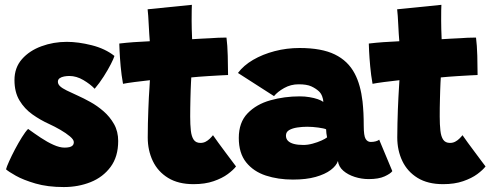

<svg xmlns="http://www.w3.org/2000/svg" viewBox="-20 -737 2040 796"><path d="M244.5 38.5Q177.5 38.5 127 23.8Q76.5 9 45.5 -8.5Q14.5 -26 5 -35Q7.5 -45.5 17.8 -68.2Q28 -91 42.2 -118Q56.5 -145 71 -168.2Q85.5 -191.5 96.5 -202.5Q122 -184 149 -166Q176 -148 201.8 -136.5Q227.5 -125 247.5 -125Q259 -125 267.8 -127Q276.5 -129 281.2 -134Q286 -139 286 -148Q286 -158 270 -171.5Q254 -185 230.2 -198.8Q206.5 -212.5 183.5 -223Q147 -239.5 114.2 -262.8Q81.5 -286 60.8 -320.5Q40 -355 40 -405Q40 -456.5 71 -491.8Q102 -527 151.8 -545.2Q201.5 -563.5 257 -563.5Q304.5 -563.5 360.2 -549.5Q416 -535.5 454.5 -505Q451.5 -494.5 439.5 -471Q427.5 -447.5 410 -420Q392.5 -392.5 372.5 -369Q354.5 -388 325.8 -405Q297 -422 267.5 -422Q257 -422 246 -420Q235 -418 227.5 -412.8Q220 -407.5 220 -398Q220 -388 229 -379.5Q238 -371 256.8 -361.8Q275.5 -352.5 303.5 -340Q326 -330 354.5 -314.2Q383 -298.5 409.2 -275.8Q435.5 -253 452.8 -222.5Q470 -192 470 -152.5Q470 -87.5 438.5 -45Q407 -2.5 355.8 18Q304.5 38.5 244.5 38.5Z M958.5 -47Q947.5 -32.5 924.2 -15.2Q901 2 865.5 14.2Q830 26.5 782.5 26.5Q719 26.5 676.8 0.5Q634.5 -25.5 613.5 -69.5Q592.5 -113.5 592.5 -167Q592.5 -196.5 593.2 -226Q594 -255.5 595 -282.8Q596 -310 597.2 -333.8Q598.5 -357.5 599.8 -375.5Q601 -393.5 601.5 -404.5Q569 -401 536.8 -396.8Q504.5 -392.5 490 -389.5Q483.5 -425.5 480.2 -462Q477 -498.5 475.8 -524.8Q474.5 -551 474.5 -556.5Q504 -560 534.2 -562.2Q564.5 -564.5 601 -566Q600 -573 598.8 -596.2Q597.5 -619.5 596.5 -636.5Q596 -653.5 594.5 -671.2Q593 -689 592 -698.5L775.5 -717Q775 -712 774.8 -694Q774.5 -676 774.5 -651Q774.5 -635.5 775 -616Q775.5 -596.5 776.5 -574.5Q794 -575.5 816.2 -576.8Q838.5 -578 851 -578.5Q870.5 -580 884.2 -580.5Q898 -581 906.8 -581Q915.5 -581 919 -581Q923 -550.5 924.2 -506Q925.5 -461.5 925.5 -426Q920.5 -426 894 -424.5Q867.5 -423 842.5 -421.5Q825.5 -420.5 804.2 -418.8Q783 -417 773 -416Q772.5 -407 771.8 -393.5Q771 -380 770.5 -363.2Q770 -346.5 769.5 -327.8Q769 -309 768.8 -290.2Q768.5 -271.5 768.5 -254Q768.5 -220 771.2 -195.5Q774 -171 783 -157.8Q792 -144.5 811 -144.5Q823 -144.5 832.5 -149.5Q842 -154.5 849.5 -161.8Q857 -169 863 -176.5Q871 -164.5 885 -145.5Q899 -126.5 914.2 -106Q929.5 -85.5 941.8 -69.2Q954 -53 958.5 -47Z M1194.5 7.5Q1133 7.5 1082 -9.2Q1031 -26 1000.5 -64Q970 -102 970 -165Q970 -229.5 1006.5 -267.2Q1043 -305 1101 -321.2Q1159 -337.5 1223 -337.5Q1244 -337.5 1263.2 -334.2Q1282.5 -331 1297.5 -325.8Q1312.5 -320.5 1320.5 -314.5Q1320.5 -325 1315.5 -338Q1310.5 -351 1301.5 -359Q1289 -370.5 1270.5 -379Q1252 -387.5 1218 -387.5Q1185.5 -387.5 1158 -372Q1130.5 -356.5 1116 -338.5L966.5 -434.5Q989.5 -465.5 1029.2 -488.8Q1069 -512 1118.8 -525Q1168.5 -538 1222 -538Q1313.5 -538 1368.2 -511.2Q1423 -484.5 1450.5 -432Q1463 -408.5 1471 -379.5Q1479 -350.5 1483 -316.5Q1485.5 -293.5 1486.8 -268.2Q1488 -243 1488 -215.5Q1488 -174 1495.8 -161.2Q1503.5 -148.5 1517 -148.5Q1528.5 -148.5 1538.2 -151.2Q1548 -154 1552 -158L1606.5 -27.5Q1599 -17 1574.5 -5.8Q1550 5.5 1508.5 5.5Q1479 5.5 1450.8 -3.5Q1422.5 -12.5 1403.2 -29.2Q1384 -46 1381 -69.5Q1374.5 -50 1351 -32.2Q1327.5 -14.5 1288.5 -3.5Q1249.5 7.5 1194.5 7.5ZM1238 -136Q1256 -136 1276.2 -141.5Q1296.5 -147 1313 -154.5Q1329.5 -162 1336 -167.5Q1334.5 -173 1333.2 -184.2Q1332 -195.5 1332 -201Q1323 -205 1299.2 -208.2Q1275.5 -211.5 1253.5 -211.5Q1233 -211.5 1212.8 -208.5Q1192.5 -205.5 1179 -197.8Q1165.5 -190 1165.5 -175Q1165.5 -161.5 1174 -153Q1182.5 -144.5 1198.8 -140.2Q1215 -136 1238 -136Z M1993 -47Q1982 -32.5 1958.8 -15.2Q1935.5 2 1900 14.2Q1864.5 26.5 1817 26.5Q1753.5 26.5 1711.2 0.5Q1669 -25.5 1648 -69.5Q1627 -113.5 1627 -167Q1627 -196.5 1627.8 -226Q1628.5 -255.5 1629.5 -282.8Q1630.5 -310 1631.8 -333.8Q1633 -357.5 1634.2 -375.5Q1635.5 -393.5 1636 -404.5Q1603.5 -401 1571.2 -396.8Q1539 -392.5 1524.5 -389.5Q1518 -425.5 1514.8 -462Q1511.5 -498.5 1510.2 -524.8Q1509 -551 1509 -556.5Q1538.5 -560 1568.8 -562.2Q1599 -564.5 1635.5 -566Q1634.5 -573 1633.2 -596.2Q1632 -619.5 1631 -636.5Q1630.5 -653.5 1629 -671.2Q1627.5 -689 1626.5 -698.5L1810 -717Q1809.5 -712 1809.2 -694Q1809 -676 1809 -651Q1809 -635.5 1809.5 -616Q1810 -596.5 1811 -574.5Q1828.5 -575.5 1850.8 -576.8Q1873 -578 1885.5 -578.5Q1905 -580 1918.8 -580.5Q1932.5 -581 1941.2 -581Q1950 -581 1953.5 -581Q1957.5 -550.5 1958.8 -506Q1960 -461.5 1960 -426Q1955 -426 1928.5 -424.5Q1902 -423 1877 -421.5Q1860 -420.5 1838.8 -418.8Q1817.5 -417 1807.5 -416Q1807 -407 1806.2 -393.5Q1805.5 -380 1805 -363.2Q1804.5 -346.5 1804 -327.8Q1803.5 -309 1803.2 -290.2Q1803 -271.5 1803 -254Q1803 -220 1805.8 -195.5Q1808.5 -171 1817.5 -157.8Q1826.5 -144.5 1845.5 -144.5Q1857.5 -144.5 1867 -149.5Q1876.5 -154.5 1884 -161.8Q1891.5 -169 1897.5 -176.5Q1905.5 -164.5 1919.5 -145.5Q1933.5 -126.5 1948.8 -106Q1964 -85.5 1976.2 -69.2Q1988.5 -53 1993 -47Z"/></svg>

Font: Grandstander Thin Black
Style: Regular
Weight: 900
Version: Version 1.200